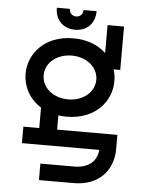

<svg xmlns="http://www.w3.org/2000/svg" viewBox="-58 -731 726 952"><g transform="rotate(5 305.0 -254.5)"><path d="M150 -345C150 -408 208 -454 281 -454C354 -454 412 -408 412 -345C412 -282 354 -236 281 -236C208 -236 150 -282 150 -345ZM60 -345C60 -283 91 -221 151 -184V-82H72V0H457C453 53 416 93 339 93H172V175H339C470 177 540 95 540 -12V-82H240V-153C253 -151 267 -150 281 -150C425 -150 502 -247 502 -345C502 -365 499 -385 493 -404H526V-620H444V-481C407 -516 352 -540 281 -540C137 -540 60 -443 60 -345ZM186 -684C186 -623 226 -583 285 -583C344 -583 384 -623 384 -684H319C319 -664 305 -649 285 -649C265 -649 251 -664 251 -684Z"/></g></svg>

Font: Grotesk 02 Mince
Style: Bold
Weight: 400
Designer: Frank Adebiaye, contributions by Jérémy Landes, Ariel Martín Pérez
Foundry: Velvetyne Type Foundry
Version: Version 3.000;Glyphs 3.1.2 (3150)